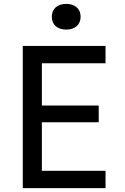

<svg xmlns="http://www.w3.org/2000/svg" viewBox="-20 -966 640 986"><path d="M320 -814C366 -814 394 -840 394 -880C394 -920 366 -946 320 -946C274 -946 246 -920 246 -880C246 -840 274 -814 320 -814ZM522 0V-89H195V-338H487V-424H195V-641H522V-730H97V0Z"/></svg>

Font: Tekne LDO Medium
Style: Regular
Weight: 500
Monospace: yes
Designer: Alessio Laiso, Mario Rullo, Paolo Rosset
Foundry: Alessio Laiso
Version: Version 1.000;hotconv 1.0.109;makeotfexe 2.5.65596